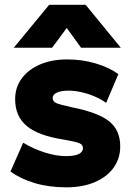

<svg xmlns="http://www.w3.org/2000/svg" viewBox="-20 -790 572 824"><path d="M265 14Q191 14 130.5 -3.8Q70 -21.5 25 -54L79.5 -177.5Q123.5 -151 172.2 -135.5Q221 -120 263.5 -120Q299 -120 317.5 -128.8Q336 -137.5 336 -154.5Q336 -169.5 319 -176Q302 -182.5 250.5 -191.5Q144 -208 94.5 -249.5Q45 -291 45 -364Q45 -415.5 73.8 -454Q102.5 -492.5 152.8 -513.8Q203 -535 268.5 -535Q332.5 -535 390 -518Q447.5 -501 488 -472L435.5 -348.5Q414 -364 386.8 -375.8Q359.5 -387.5 330.2 -394.2Q301 -401 274.5 -401Q243.5 -401 224.8 -392.8Q206 -384.5 206 -369.5Q206 -354.5 221.8 -347.5Q237.5 -340.5 289 -329.5Q402 -307 449 -269Q496 -231 496 -162Q496 -109 466.8 -69.2Q437.5 -29.5 385.5 -7.8Q333.5 14 265 14ZM39 -585 191 -769.5H347.5L498.5 -585H328L266.5 -670L203.5 -585Z"/></svg>

Font: Geologica ExtraBold
Style: Regular
Weight: 800
Designer: Sindre Bremnes, Frode Helland
Foundry: Monokrom Skriftforlag AS
Version: Version 1.010;gftools[0.9.28]